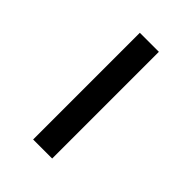

<svg xmlns="http://www.w3.org/2000/svg" viewBox="-3 -407 271 271"><g transform="rotate(-45 132.5 -272.0)"><path d="M26 -253H239V-291H26Z"/></g></svg>

Font: Noto Sans ExtraCondensed ExtraLight
Style: Regular
Weight: 200
Width: 2
Designer: Monotype Design Team
Foundry: Monotype Imaging Inc.
Version: Version 2.013